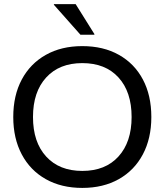

<svg xmlns="http://www.w3.org/2000/svg" viewBox="-20 -911 807 941"><path d="M383.3 10Q280.8 10 204.6 -32.9Q128.3 -75.8 86.7 -154.2Q45 -232.5 45 -337.5Q45 -443.3 86.7 -521.2Q128.3 -599.2 204.6 -642.1Q280.8 -685 383.3 -685Q486.7 -685 562.9 -642.1Q639.2 -599.2 680.4 -521.2Q721.7 -443.3 721.7 -337.5Q721.7 -232.5 680 -154.2Q638.3 -75.8 562.1 -32.9Q485.8 10 383.3 10ZM383.3 -73.3Q496.7 -73.3 560.8 -144.2Q625 -215 625 -337.5Q625 -460.8 560.8 -531.2Q496.7 -601.7 383.3 -601.7Q270.8 -601.7 206.3 -531.2Q141.7 -460.8 141.7 -337.5Q141.7 -214.2 206.3 -143.8Q270.8 -73.3 383.3 -73.3ZM374.2 -740.8 244.2 -887.5V-890.8H350.8L442.5 -744.2V-740.8Z"/></svg>

Font: Funnel Display
Style: Regular
Weight: 400
Designer: NORD ID, Kristian Moeller
Foundry: Dicotype
Version: Version 1.000